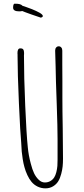

<svg xmlns="http://www.w3.org/2000/svg" viewBox="-20 -1013 460 1052"><path d="M203.1 -916.5Q206.5 -916.5 210.7 -919.2Q214.8 -921.9 214.8 -924.8Q214.8 -933.1 195.8 -943.8Q179.2 -953.1 154.8 -962.9Q128.4 -973.1 115.2 -977.5Q110.4 -979 107.2 -980Q104 -981 103 -981.4Q94.2 -992.7 64.5 -992.7H58.1Q51.8 -988.3 51.8 -970.7Q51.8 -950.7 85.9 -950.7Q93.8 -950.7 102.1 -952.6Q106 -950.2 153.6 -933.3Q201.2 -916.5 203.1 -916.5ZM97.2 -214.4Q98.1 -193.8 99.1 -182.6Q100.6 -165.5 104.5 -141.1Q108.4 -116.7 113.8 -97.7Q119.6 -75.7 129.9 -53.7Q140.1 -31.7 152.8 -16.6Q166 -0.5 186 9.3Q206.1 19 229 19Q252.4 19 271 7.8Q288.6 -2.9 298.8 -19.3Q309.1 -35.6 315.4 -60.1Q321.3 -82 323.2 -101.1Q325.2 -120.1 325.2 -144Q325.2 -199.2 323.7 -309.6Q321.8 -407.7 321.8 -480V-569.8Q321.3 -609.9 321.3 -660.2V-735.8Q321.3 -746.6 315.7 -752.9Q310.1 -759.3 301.8 -759.3Q293.5 -759.3 287.8 -752.9Q282.2 -746.6 282.2 -735.8Q282.2 -713.4 284.7 -650.9Q286.6 -600.6 286.6 -565.9L291 -438Q295.4 -314.5 295.4 -251V-137.2Q295.4 -123.5 294.4 -104Q293 -86.9 288.6 -69.6Q284.2 -52.2 277.3 -41.5Q269.5 -28.8 256.1 -21Q242.7 -13.2 225.6 -13.2Q207 -13.2 191.4 -28.8Q176.3 -43.5 166.5 -64.2Q156.7 -85 148.9 -115.7Q136.2 -162.6 132.3 -206.1Q125 -275.4 118.2 -433.6Q111.3 -591.8 111.3 -709Q111.3 -713.4 111.8 -716.8V-724.1Q111.8 -736.3 107.4 -742.2Q103 -748 91.3 -748Q75.7 -748 75.7 -722.2Q75.7 -717.3 76.2 -713.9V-707Q76.2 -613.3 83.7 -445.8Q91.3 -278.3 96.2 -231Z"/></svg>

Font: Amatica SC
Style: Regular
Weight: 400
Version: Version 2.000